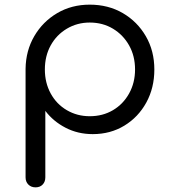

<svg xmlns="http://www.w3.org/2000/svg" viewBox="-20 -572 746 826"><path d="M133 234Q114 234 102 222Q90 210 90 191V-276Q91 -354 127.5 -416.5Q164 -479 226 -515.5Q288 -552 366 -552Q446 -552 508.5 -515.5Q571 -479 607.5 -416Q644 -353 644 -273Q644 -194 609.5 -131Q575 -68 515 -31.5Q455 5 379 5Q315 5 262 -22.5Q209 -50 175 -95V191Q175 210 163.5 222Q152 234 133 234ZM366 -72Q422 -72 466 -98Q510 -124 535.5 -170Q561 -216 561 -273Q561 -331 535.5 -376.5Q510 -422 466 -448.5Q422 -475 366 -475Q312 -475 267.5 -448.5Q223 -422 198 -376.5Q173 -331 173 -273Q173 -216 198 -170Q223 -124 267.5 -98Q312 -72 366 -72Z"/></svg>

Font: Comfortaa Medium
Style: Regular
Weight: 500
Designer: Johan Aakerlund
Foundry: Johan Aakerlund
Version: Version 3.104; ttfautohint (v1.8.1.43-b0c9)